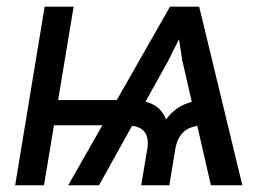

<svg xmlns="http://www.w3.org/2000/svg" viewBox="-20 -549 802 569"><path d="M605 0 520.5 -368.7 495.1 -529.3H570.3L698.2 0ZM24.9 0 112.3 -529.3H198.2L110.4 0ZM97.7 -177.7 109.9 -252.4H356.4L344.2 -177.7ZM398.4 0 416.5 -107.4Q421.9 -140.6 408.4 -158Q395 -175.3 363.8 -176.8L376.5 -252.4Q407.7 -252.4 433.3 -239.5Q459 -226.6 472.2 -195.3Q496.1 -226.6 526.1 -239.5Q556.2 -252.4 587.4 -252.4L574.7 -176.8Q554.2 -175.8 538.6 -168Q522.9 -160.2 513.2 -145Q503.4 -129.9 499.5 -107.4L481.9 0ZM182.1 0 483.9 -529.3H558.6L478.5 -368.7L273.4 0Z"/></svg>

Font: Inter 24pt
Style: Italic
Weight: 400
Italic angle: -9.3988°
Designer: Rasmus Andersson
Foundry: rsms
Version: Version 4.001;git-66647c0bb